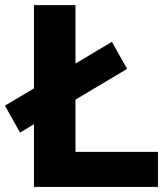

<svg xmlns="http://www.w3.org/2000/svg" viewBox="-64 -739 665 759"><path d="M560.5 0V-138.7H234.4V-345.2L438.5 -466.8L378.4 -573.7L234.4 -487.8V-718.8H70.3V-389.6L-44.4 -321.3L15.1 -214.8L70.3 -248V0Z"/></svg>

Font: Winston ExtraBold
Style: Regular
Weight: 800
Designer: Vernon Adams, Kim Jin-seong, David Berlow, Cristiano Sobral
Foundry: The Winston Project Authors
Version: Version 3.004